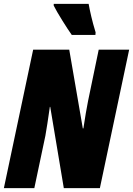

<svg xmlns="http://www.w3.org/2000/svg" viewBox="-25 -970 686 990"><path d="M-5 0H152L209 -270Q214 -296 219.5 -334Q225 -372 232 -419H234L304 0H490L641 -714H484L429 -449Q418 -394 405 -308H402L332 -714H146ZM345 -790H467L468 -803Q454 -849 445.5 -885.5Q437 -922 432 -950H252V-941Q266 -913 296.5 -864Q327 -815 345 -790Z"/></svg>

Font: Noto Sans Display Condensed Black
Style: Italic
Weight: 900
Width: 3
Italic angle: -192°
Designer: Monotype Design Team
Foundry: Monotype Imaging Inc.
Version: Version 1.900